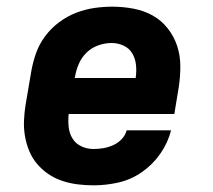

<svg xmlns="http://www.w3.org/2000/svg" viewBox="-20 -548 640 576"><path d="M261 8Q236 8 212.5 5Q189 2 166.5 -5.5Q144 -13 125 -26Q106 -39 91.5 -56Q77 -73 68 -94.5Q59 -116 55 -139Q51 -162 52 -186.5Q53 -211 57 -235L74 -335Q79 -363 88.5 -389.5Q98 -416 115.5 -439.5Q133 -463 157 -481Q181 -499 208 -509.5Q235 -520 262.5 -524Q290 -528 317 -528Q349 -528 380.5 -522Q412 -516 438 -501.5Q464 -487 483 -463Q502 -439 511.5 -410Q521 -381 521 -349Q521 -317 516 -285L503 -206H186Q184 -186 186 -167Q188 -148 197.5 -132.5Q207 -117 224 -109Q241 -101 261 -101Q275 -101 290 -103.5Q305 -106 319.5 -112.5Q334 -119 345 -130.5Q356 -142 360 -157H493Q484 -120 461 -87Q438 -54 405.5 -31.5Q373 -9 335.5 -0.5Q298 8 261 8ZM204 -314H387Q390 -334 388 -353Q386 -372 377 -387.5Q368 -403 351 -411Q334 -419 315 -419Q295 -419 275 -412Q255 -405 240 -390.5Q225 -376 216.5 -356.5Q208 -337 205 -317Z"/></svg>

Font: Iosevka Etoile Heavy Oblique
Style: Regular
Weight: 900
Italic angle: -9°
Designer: Belleve Invis
Foundry: Belleve Invis
Version: Version 15.5.2; ttfautohint (v1.8.4)